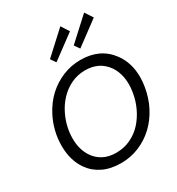

<svg xmlns="http://www.w3.org/2000/svg" viewBox="-214 -1050 1103 1196"><g transform="rotate(-30 337.5 -452.0)"><path d="M305.5 12Q231 12 176.2 -14.8Q121.5 -41.5 88 -89Q37 -161 37 -265.5Q37 -373.5 87 -469.5Q152.5 -594.5 276 -646.5Q337.5 -672 405.5 -672Q546.5 -672 621.5 -569.5Q675 -496.5 675 -394.5Q675 -361 669 -325.5Q657 -252.5 625 -190.8Q593 -129 545.2 -84Q497.5 -39 436.2 -13.5Q375 12 305.5 12ZM311 -59Q368 -59 415.2 -81.5Q462.5 -104 497.2 -142Q532 -180 555.2 -229.5Q578.5 -279 587 -333.5Q592 -362.5 592 -389Q592 -467.5 555 -523Q500.5 -601.5 398.5 -601.5Q343.5 -601.5 297 -579.2Q250.5 -557 214.8 -519Q179 -481 156 -432Q119 -353.5 119 -271Q119 -193.5 155 -138.5Q179 -101.5 218.2 -80.2Q257.5 -59 311 -59ZM269.5 -733.5 244 -770.5 402.5 -916 439 -859ZM441 -733.5 415 -770.5 573.5 -916 610.5 -859Z"/></g></svg>

Font: Lucymar Sans
Style: Italic
Weight: 400
Italic angle: -10°
Foundry: The League of Moveable Type (original font) / Main changes by Cristiano Sobral with portions from Mirco Monsees
Version: Version 2.00;August 30, 2020;FontCreator 13.0.0.2681 64-bit